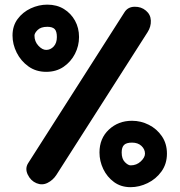

<svg xmlns="http://www.w3.org/2000/svg" viewBox="-20 -735 763 816"><path d="M33.2 -584Q33.2 -625 54.9 -654.3Q76.7 -683.6 110.8 -699.5Q145 -715.3 181.2 -715.3Q221.2 -715.3 251.5 -696.8Q281.7 -678.2 298.8 -647.2Q315.9 -616.2 315.9 -577.6Q315.9 -540 298.6 -506.1Q281.2 -472.2 250 -450.9Q218.8 -429.7 176.3 -429.7Q132.8 -429.7 100.6 -452.9Q68.4 -476.1 50.8 -511.5Q33.2 -546.9 33.2 -584ZM600.1 -689.9Q620.1 -673.3 621.1 -647.5Q622.1 -621.6 607.4 -598.6L219.7 8.3Q205.1 30.8 182.1 42.2Q159.2 53.7 134.8 43.5Q110.4 33.2 97.9 7.1Q85.4 -19 99.6 -41.5L508.8 -682.6Q522.9 -705.6 551.5 -706.3Q580.1 -707 600.1 -689.9ZM126.5 -584Q126.5 -558.6 143.1 -540.8Q159.7 -522.9 176.3 -522.9Q194.8 -522.9 208.3 -537.6Q221.7 -552.2 221.7 -577.6Q221.7 -602.1 212.2 -611.6Q202.6 -621.1 181.2 -621.1Q153.8 -621.1 140.1 -607.7Q126.5 -594.2 126.5 -584ZM535.2 60.5Q494.1 60.5 464.6 38.8Q435.1 17.1 418.9 -16.6Q402.8 -50.3 402.8 -86.9Q402.8 -147 442.9 -184.3Q482.9 -221.7 541 -221.7Q578.6 -221.7 612.5 -204.6Q646.5 -187.5 668 -156Q689.5 -124.5 689.5 -82Q689.5 -38.6 666.3 -6.3Q643.1 25.9 607.4 43.2Q571.8 60.5 535.2 60.5ZM535.2 -32.2Q560.5 -32.2 578.4 -49.1Q596.2 -65.9 596.2 -82Q596.2 -100.6 581.3 -114.7Q566.4 -128.9 541 -128.9Q517.1 -128.9 507.1 -118.9Q497.1 -108.9 497.1 -86.9Q497.1 -60.1 510.7 -46.1Q524.4 -32.2 535.2 -32.2Z"/></svg>

Font: Mikhak-FD Bold
Style: Regular
Weight: 700
Designer: Amin Abedi
Version: Version 3.3